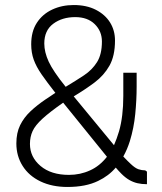

<svg xmlns="http://www.w3.org/2000/svg" viewBox="-20 -732 644 763"><path d="M440 -66Q412 -33 370 -13Q321 11 248 11Q187 11 141 -11Q95 -33 70 -72.5Q45 -112 45 -162Q45 -204 60 -234.5Q75 -265 101 -289.5Q127 -314 161 -337Q164 -339 172.5 -344.5Q181 -350 189.5 -356Q198 -362 200 -363Q167 -405 145.5 -436Q124 -467 114 -495Q104 -523 104 -556Q104 -607 126.5 -641.5Q149 -676 187.5 -694Q226 -712 273 -712Q324 -712 361 -693Q398 -674 417.5 -642.5Q437 -611 437 -571Q437 -510 415 -471Q393 -432 355.5 -404Q318 -376 273 -349L433 -155Q444 -180 453 -210Q470 -269 470 -351V-443H523V-388Q523 -335 517.5 -279Q512 -223 496 -171Q486 -139 470 -110Q488 -91 500 -80Q517 -64 530 -59.5Q543 -55 557 -55L564 -50V0Q543 0 526 -4Q509 -8 493.5 -17Q478 -26 463 -41Q452 -52 440 -66ZM231 -324Q178 -287 149 -260.5Q120 -234 109.5 -211Q99 -188 99 -160Q99 -108 141 -72.5Q183 -37 254 -37Q299 -37 338 -55Q376 -72 405 -109ZM241 -387Q281 -411 313.5 -432.5Q346 -454 365.5 -485Q385 -516 385 -567Q385 -608 356.5 -636Q328 -664 279 -664Q227 -664 191.5 -637.5Q156 -611 156 -559Q156 -525 173.5 -487Q191 -449 241 -387Z"/></svg>

Font: Phudu Light Light
Style: Regular
Weight: 300
Version: Version 1.005;gftools[0.9.23]